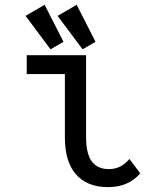

<svg xmlns="http://www.w3.org/2000/svg" viewBox="-20 -766 626 796"><path d="M297.9 -746.1 376 -592.8 322.3 -561.5 218.8 -700.2ZM165 -746.1 243.2 -592.8 189.5 -561.5 85.9 -700.2ZM561.5 -47.4Q512.7 9.8 427.2 9.8Q340.3 9.8 293.5 -44.9Q249 -96.7 249 -195.8V-459H90.8V-537.1H336.9V-195.8Q336.9 -127.4 361.8 -95.2Q385.3 -64.9 432.1 -64.9Q481.4 -64.9 516.6 -106.9Z"/></svg>

Font: Consola Mono
Style: Book
Weight: 400
Monospace: yes
Version: Version 2.001